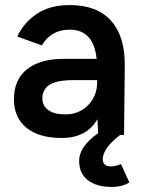

<svg xmlns="http://www.w3.org/2000/svg" viewBox="-20 -532 563 757"><path d="M35 -141Q35 -218 86.5 -259Q138 -300 233 -300H361Q349 -415 255 -415Q181 -415 145 -353L48 -388Q74 -443 125.5 -477.5Q177 -512 255 -512Q363 -512 418 -450Q473 -388 472 -274L469 0H454Q385 52 385 97Q385 109 393 116.5Q401 124 415 124Q436 124 457 115L490 187Q463 205 419 205Q361 205 326.5 178.5Q292 152 292 102Q292 46 367 -7L364 -62Q322 12 223 12Q134 12 84.5 -28Q35 -68 35 -141ZM237 -81Q292 -81 327.5 -117.5Q363 -154 363 -207V-216H268Q203 -216 175 -197.5Q147 -179 147 -144Q147 -115 170.5 -98Q194 -81 237 -81Z"/></svg>

Font: Oak Sans SemiBold
Style: Regular
Weight: 600
Designer: Erik Kennedy, Walven
Foundry: Erik Kennedy, Walven
Version: Version 1.000